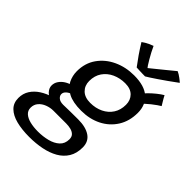

<svg xmlns="http://www.w3.org/2000/svg" viewBox="-344 -887 1267 1267"><g transform="rotate(45 289.5 -253.5)"><path d="M288.6 -115.4Q210.3 -115.4 165.7 -139.2Q121.1 -162.9 102.6 -200.4Q84.2 -237.9 84.2 -279.6Q84.2 -355.4 123.5 -411.3Q162.8 -467.1 228.2 -497.6Q293.5 -528 371.6 -528Q468.7 -528 516.2 -485.3Q563.7 -442.6 563.7 -370.4Q563.7 -292.6 527.5 -235.2Q491.2 -177.8 429.2 -146.6Q367.1 -115.4 288.6 -115.4ZM168.5 249.5Q100.1 249.5 47.7 236.1Q-4.7 222.7 -34.2 193.7Q-63.8 164.7 -63.8 117.8Q-63.8 76.2 -43.1 43.9Q-22.3 11.6 12.5 -10.9Q47.2 -33.3 90 -45.6Q132.7 -57.9 176.9 -59.4Q207.8 -60.4 242.9 -60.8Q278.1 -61.3 316.1 -61.3Q386.3 -61.3 427.1 -33.9Q467.9 -6.4 467.9 48.6Q467.9 103.9 444.3 142.3Q420.6 180.8 379.2 204.4Q337.8 227.9 283.6 238.7Q229.4 249.5 168.5 249.5ZM183.9 183.6Q230.6 183.6 272.7 172.9Q314.8 162.2 341.2 137.9Q367.8 113.5 367.8 72.7Q367.8 49 354.7 36.4Q341.6 23.8 321.4 18.8Q301.3 13.8 279.4 13.8Q250.2 13.8 219.3 13.8Q188.3 13.8 159.9 13.8Q130.2 13.8 102.3 24.5Q74.4 35.1 56.5 55.8Q38.6 76.4 38.6 106.1Q38.6 133.2 57.8 150.3Q77 167.4 109.8 175.5Q142.7 183.6 183.9 183.6ZM120.1 -17.8Q74 -26.5 53.4 -48.6Q32.8 -70.6 32.8 -94.9Q32.8 -119.1 46.2 -138.9Q59.6 -158.8 81.4 -172.6Q103.2 -186.4 127.1 -191.1L180.7 -154.3Q151.9 -146.6 135.3 -132.4Q118.6 -118.2 118.6 -100.9Q118.6 -84.9 133.3 -72.2Q148.1 -59.4 176.9 -59.4ZM293.9 -194.2Q344.6 -194.2 384.6 -213.6Q424.7 -233 447.7 -268.5Q470.6 -304 470.6 -352.5Q470.6 -395.4 443.8 -422.4Q416.9 -449.5 366.9 -449.5Q318 -449.5 277.1 -430.8Q236.2 -412 211.9 -376.8Q187.6 -341.7 187.6 -291.9Q187.6 -248.9 215.3 -221.6Q243.1 -194.2 293.9 -194.2ZM529.2 -418.9 482.9 -466.3Q496.1 -485.8 517.6 -507.3Q539.2 -528.8 562.9 -547.7Q586.6 -566.6 605.5 -577.4Q608.9 -570.2 616 -557.7Q623.1 -545.1 630.8 -532.8Q638.4 -520.4 643.1 -512.7Q634.1 -507.6 618.2 -496.6Q602.2 -485.5 584.7 -471.5Q567.2 -457.4 552.1 -443.5Q537.1 -429.5 529.2 -418.9ZM554.6 -750.6Q563.6 -746.8 573.7 -740.4Q583.7 -734.1 593.1 -727.1Q602.6 -720.2 609.5 -714.3Q616.4 -708.4 619.1 -705.7Q585.2 -680.6 554.6 -659Q524 -637.4 498.8 -620.3Q473.6 -603.2 455.2 -591.3Q436.8 -579.5 426.9 -573.8Q415.1 -573.8 399.8 -574.2Q384.4 -574.7 370.1 -575.3Q355.9 -575.9 346.2 -576.5Q322.3 -608 298.5 -642.3Q274.8 -676.6 249.8 -717.4Q258.1 -723.9 270.7 -731.3Q283.2 -738.7 297.6 -745.3Q311.9 -751.9 324.4 -755.9Q333.1 -736.1 344.7 -714.4Q356.2 -692.8 367.8 -672.9Q379.4 -653.1 388.6 -639Q397.8 -624.9 402.1 -620.7H395.1Q408.6 -631.5 436.4 -654.1Q464.2 -676.6 496.2 -702.7Q528.2 -728.8 554.6 -750.6Z"/></g></svg>

Font: Grandstander Thin
Style: Italic
Weight: 100
Italic angle: -15°
Designer: Tyler Finck
Foundry: Etcetera Type Co
Version: Version 1.200